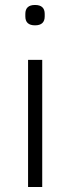

<svg xmlns="http://www.w3.org/2000/svg" viewBox="-20 -753 283 773"><path d="M82 -687V-697Q82 -733 121 -733Q160 -733 160 -697V-687Q160 -651 121 -651Q82 -651 82 -687ZM93 0V-512H150V0Z"/></svg>

Font: IBM Plex Sans Light
Style: Regular
Weight: 300
Designer: Mike Abbink, Paul van der Laan, Pieter van Rosmalen
Foundry: Bold Monday
Version: Version 3.0